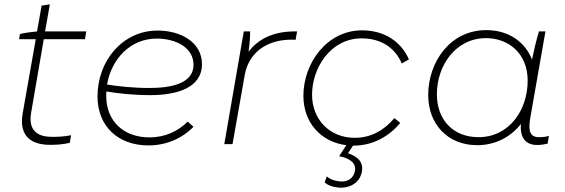

<svg xmlns="http://www.w3.org/2000/svg" viewBox="-20 -665 2606 886"><path d="M196 3C230 5 276 1 302 -6L308 -41C282 -35 235 -32 207 -34C141 -38 111 -74 124 -147L182 -484H372L378 -520H188L210 -645L172 -639L151 -520C127 -518 91 -513 72 -508L68 -484H145L85 -144C68 -49 111 -2 196 3Z M665 6C745 6 818 -24 873 -80L846 -104C801 -58 739 -31 670 -31C550 -31 470 -106 470 -224L471 -243C523 -234 594 -226 674 -226C791 -226 912 -257 912 -369C912 -470 814 -524 707 -524C548 -524 430 -387 430 -220C430 -83 524 6 665 6ZM474 -275C494 -392 581 -487 703 -487C791 -487 873 -446 873 -366C873 -279 769 -259 669 -259C592 -259 523 -267 474 -275Z M1015 0H1053L1109 -317C1127 -423 1212 -482 1325 -482C1332 -482 1338 -482 1344 -481L1351 -520H1339C1246 -520 1173 -488 1127 -426C1132 -462 1135 -497 1134 -520H1105Z M1612 7C1694 7 1771 -30 1827 -98L1800 -120C1752 -63 1691 -29 1617 -29C1501 -29 1420 -114 1420 -228C1420 -351 1505 -488 1649 -488C1738 -488 1803 -445 1834 -372L1867 -391C1831 -473 1754 -525 1651 -525C1487 -525 1380 -372 1380 -223C1380 -101 1459 -10 1578 5L1545 56C1590 64 1625 85 1618 124C1611 158 1585 176 1547 172C1520 169 1501 161 1488 149L1478 177C1492 189 1513 198 1545 201C1584 204 1639 186 1650 127C1658 80 1628 57 1586 42L1609 7Z M2458 4C2476 4 2489 2 2507 -2L2513 -38C2497 -33 2484 -32 2466 -32C2422 -32 2418 -68 2427 -121L2497 -520H2467C2454 -477 2444 -433 2435 -390C2403 -472 2327 -526 2224 -526C2057 -526 1956 -379 1956 -226C1956 -93 2045 5 2182 5C2265 5 2336 -32 2384 -93C2378 -29 2407 4 2458 4ZM2223 -489C2325 -489 2415 -420 2415 -293C2415 -157 2330 -32 2188 -32C2071 -32 1996 -112 1996 -230C1996 -362 2082 -489 2223 -489Z"/></svg>

Font: Fixel Display 20240404 ExLight
Style: Italic
Weight: 200
Italic angle: -10°
Designer: AlfaBravo + MacPaw
Foundry: Kyrylo Tkachov, Marchela Mozhyna, Serhii Makarenko, Maria Weinstein, Zakhar Kryvoshyya
Version: Version 1.211;Glyphs 3.2 (3225)